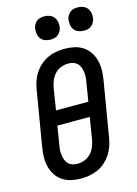

<svg xmlns="http://www.w3.org/2000/svg" viewBox="-140 -1029 793 1112"><g transform="rotate(-15 256.0 -473.5)"><path d="M205 8Q175 8 147 2Q119 -4 96 -19Q73 -34 57.5 -56.5Q42 -79 34.5 -106Q27 -133 27 -162.5Q27 -192 32 -222L88 -556Q92 -581 100.5 -606Q109 -631 123.5 -653Q138 -675 159 -693.5Q180 -712 204 -723Q228 -734 253.5 -738.5Q279 -743 304 -743Q334 -743 362 -737Q390 -731 413 -716Q436 -701 451.5 -678.5Q467 -656 474.5 -629Q482 -602 482 -572.5Q482 -543 477 -513L421 -179Q417 -154 408.5 -129Q400 -104 385.5 -82Q371 -60 350.5 -41.5Q330 -23 305.5 -12Q281 -1 255.5 3.5Q230 8 205 8ZM359 -411 378 -528Q381 -543 381.5 -558Q382 -573 379.5 -587Q377 -601 372 -614Q367 -627 357 -636.5Q347 -646 333 -650.5Q319 -655 304 -655Q282 -655 260.5 -647Q239 -639 223 -622Q207 -605 198.5 -584Q190 -563 186 -542L165 -411ZM205 -80Q227 -80 248.5 -88Q270 -96 286 -113Q302 -130 310.5 -151Q319 -172 323 -193L344 -324H150L131 -207Q128 -192 128 -177Q128 -162 130 -148Q132 -134 137.5 -121Q143 -108 152.5 -98.5Q162 -89 176 -84.5Q190 -80 205 -80ZM441 -815Q424 -815 408.5 -821Q393 -827 383.5 -839.5Q374 -852 371.5 -868.5Q369 -885 371 -902Q373 -913 379.5 -924Q386 -935 395.5 -942.5Q405 -950 417 -952.5Q429 -955 440 -955Q457 -955 472.5 -949Q488 -943 497.5 -930.5Q507 -918 510 -901.5Q513 -885 510 -868Q508 -857 501.5 -846Q495 -835 485.5 -827.5Q476 -820 464 -817.5Q452 -815 441 -815ZM241 -815Q224 -815 208.5 -821Q193 -827 183.5 -839.5Q174 -852 171.5 -868.5Q169 -885 171 -902Q173 -913 179.5 -924Q186 -935 195.5 -942.5Q205 -950 217 -952.5Q229 -955 240 -955Q257 -955 272.5 -949Q288 -943 297.5 -930.5Q307 -918 310 -901.5Q313 -885 310 -868Q308 -857 301.5 -846Q295 -835 285.5 -827.5Q276 -820 264 -817.5Q252 -815 241 -815Z"/></g></svg>

Font: Iosevka Semibold
Style: Italic
Weight: 600
Italic angle: -9°
Monospace: yes
Designer: Belleve Invis
Foundry: Belleve Invis
Version: Version 32.5.0; ttfautohint (v1.8.4)